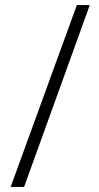

<svg xmlns="http://www.w3.org/2000/svg" viewBox="-20 -736 390 757"><path d="M334 -716 75 1H22L283 -716Z"/></svg>

Font: Noto Sans Hebrew ExtraCondensed Light
Style: Regular
Weight: 300
Width: 2
Designer: Monotype Design Team
Foundry: Monotype Imaging Inc.
Version: Version 2.004; ttfautohint (v1.8.4.7-5d5b)